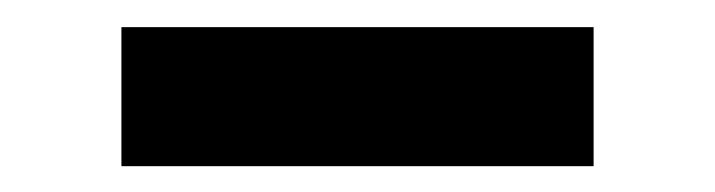

<svg xmlns="http://www.w3.org/2000/svg" viewBox="-20 -698 540 145"><path d="M71.7 -572.5V-677.5H428.3V-572.5Z"/></svg>

Font: Funnel Display Light ExtraBold
Style: Regular
Weight: 800
Version: Version 1.000